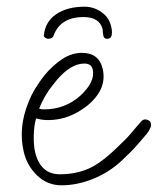

<svg xmlns="http://www.w3.org/2000/svg" viewBox="-20 -536 472 574"><path d="M233 -516Q260 -516 283 -500Q306 -484 312 -458Q316 -443 314 -431.5Q312 -420 300 -420Q291 -420 289 -429Q288 -434 287.5 -439Q287 -444 287 -448Q278 -485 230 -485Q160 -485 140 -429Q138 -424 133.5 -422Q129 -420 124 -420Q120 -420 115.5 -423Q111 -426 111 -430Q115 -471 148 -493.5Q181 -516 233 -516ZM164 18Q122 18 91.5 -11Q61 -40 51 -82Q34 -154 65 -230Q73 -251 85.5 -271.5Q98 -292 113 -311Q137 -340 165.5 -359Q194 -378 225 -378Q276 -378 287 -330Q301 -270 242 -221Q187 -177 124 -177Q113 -177 104 -178.5Q95 -180 88 -182Q82 -163 81 -133Q80 -103 85 -81Q101 -15 159 -15Q206 -15 244 -31.5Q282 -48 329 -94Q359 -122 373 -139Q387 -156 404 -175Q409 -179 414 -179Q419 -179 424.5 -176Q430 -173 431 -167Q434 -156 419 -136Q405 -120 390 -102.5Q375 -85 342 -54Q305 -20 257.5 -1Q210 18 164 18ZM111 -209Q143 -209 169.5 -219Q196 -229 218 -248Q266 -291 257 -329Q253 -346 232 -346Q192 -346 150 -297Q130 -273 118 -253.5Q106 -234 97 -211Q104 -209 111 -209Z"/></svg>

Font: Oooh Baby
Style: Normal
Weight: 400
Designer: Robert E. Leuschke
Foundry: Robert E. Leuschke
Version: Version 1.011; ttfautohint (v1.8.3)